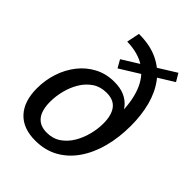

<svg xmlns="http://www.w3.org/2000/svg" viewBox="-225 -895 1019 1019"><g transform="rotate(45 284.5 -386.0)"><path d="M224 10Q132 10 83 -43Q34 -96 34 -193Q34 -254 52.5 -310.5Q71 -367 106 -411.5Q141 -456 190.5 -482Q240 -508 301 -508Q346 -508 377.5 -494Q409 -480 429.5 -455Q450 -430 460 -397L441 -396Q442 -495 416.5 -563.5Q391 -632 337 -668.5Q283 -705 198 -707L213 -780Q297 -780 356.5 -751.5Q416 -723 454 -672Q492 -621 510 -553Q528 -485 528 -405Q528 -317 508 -241.5Q488 -166 449 -109.5Q410 -53 353.5 -21.5Q297 10 224 10ZM237 -63Q283 -63 316.5 -86Q350 -109 372 -146Q394 -183 405 -226Q416 -269 416 -310Q416 -372 391 -405Q366 -438 313 -438Q267 -438 233.5 -415.5Q200 -393 178 -356.5Q156 -320 145 -277Q134 -234 134 -192Q134 -128 160 -95.5Q186 -63 237 -63ZM262 -570 237 -614 507 -782 533 -738Z"/></g></svg>

Font: Bitter Thin Medium
Style: Italic
Weight: 500
Italic angle: -9°
Version: Version 3.021